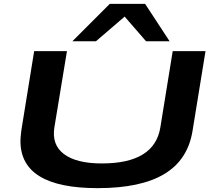

<svg xmlns="http://www.w3.org/2000/svg" viewBox="-20 -965 1106 995"><path d="M486 10Q86 10 86 -234Q86 -244 87 -257Q88 -270 91 -292L157 -700H327L262 -306Q247 -215 311.5 -166.5Q376 -118 508 -118Q781 -118 811 -305L875 -700H1045L978 -288Q954 -137 832 -63.5Q710 10 486 10ZM355 -751 549 -945H732L859 -751H737L626 -879L477 -751Z"/></svg>

Font: Georama Extra Expanded SemiBold
Style: Italic
Weight: 600
Width: 8
Italic angle: -9°
Designer: Jean-Baptiste Levee
Foundry: Production Type
Version: Version 1.000